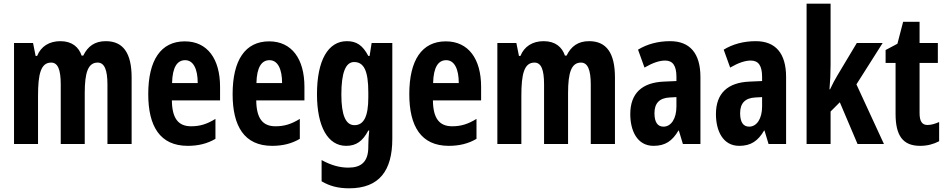

<svg xmlns="http://www.w3.org/2000/svg" viewBox="-20 -780 5123 1040"><path d="M553 -557C494 -557 456 -530 431 -479H422C407 -524 371 -557 307 -557C247 -557 202 -529 181 -477H173L159 -547H56V0H186V-261C186 -379 201 -441 257 -441C293 -441 309 -404 309 -323V0H439V-276C439 -387 457 -441 509 -441C545 -441 562 -403 562 -322V0H693V-360C693 -493 647 -557 553 -557Z M981 -556C851 -556 783 -454 783 -270C783 -97 846 10 997 10C1054 10 1103 -2 1147 -28V-136C1100 -107 1062 -96 1015 -96C945 -96 912 -140 911 -236H1172V-310C1172 -460 1104 -556 981 -556ZM983 -454C1027 -454 1051 -407 1051 -330H912C914 -418 941 -454 983 -454Z M1438 -556C1308 -556 1240 -454 1240 -270C1240 -97 1303 10 1454 10C1511 10 1560 -2 1604 -28V-136C1557 -107 1519 -96 1472 -96C1402 -96 1369 -140 1368 -236H1629V-310C1629 -460 1561 -556 1438 -556ZM1440 -454C1484 -454 1508 -407 1508 -330H1369C1371 -418 1398 -454 1440 -454Z M1859 -557C1757 -557 1697 -453 1697 -270C1697 -94 1756 10 1855 10C1910 10 1945 -16 1975 -73H1980C1977 -48 1975 -15 1975 7V16C1975 98 1935 128 1867 128C1821 128 1775 116 1722 87V202C1766 228 1812 240 1871 240C2035 240 2105 144 2105 -28V-547H1993L1982 -477H1975C1944 -536 1910 -557 1859 -557ZM1898 -444C1952 -444 1975 -395 1975 -279V-252C1975 -150 1951 -102 1900 -102C1853 -102 1829 -155 1829 -268C1829 -386 1852 -444 1898 -444Z M2395 -556C2265 -556 2197 -454 2197 -270C2197 -97 2260 10 2411 10C2468 10 2517 -2 2561 -28V-136C2514 -107 2476 -96 2429 -96C2359 -96 2326 -140 2325 -236H2586V-310C2586 -460 2518 -556 2395 -556ZM2397 -454C2441 -454 2465 -407 2465 -330H2326C2328 -418 2355 -454 2397 -454Z M3171 -557C3112 -557 3074 -530 3049 -479H3040C3025 -524 2989 -557 2925 -557C2865 -557 2820 -529 2799 -477H2791L2777 -547H2674V0H2804V-261C2804 -379 2819 -441 2875 -441C2911 -441 2927 -404 2927 -323V0H3057V-276C3057 -387 3075 -441 3127 -441C3163 -441 3180 -403 3180 -322V0H3311V-360C3311 -493 3265 -557 3171 -557Z M3610 -557C3544 -557 3485 -541 3436 -511L3471 -414C3516 -440 3552 -452 3583 -452C3625 -452 3644 -423 3644 -364V-341L3576 -338C3458 -333 3394 -275 3394 -162C3394 -74 3430 10 3520 10C3584 10 3622 -17 3655 -73H3657L3679 0H3774V-363C3774 -491 3717 -557 3610 -557ZM3607 -252 3644 -254V-203C3644 -137 3615 -94 3574 -94C3542 -94 3525 -118 3525 -167C3525 -221 3552 -249 3607 -252Z M4074 -557C4008 -557 3949 -541 3900 -511L3935 -414C3980 -440 4016 -452 4047 -452C4089 -452 4108 -423 4108 -364V-341L4040 -338C3922 -333 3858 -275 3858 -162C3858 -74 3894 10 3984 10C4048 10 4086 -17 4119 -73H4121L4143 0H4238V-363C4238 -491 4181 -557 4074 -557ZM4071 -252 4108 -254V-203C4108 -137 4079 -94 4038 -94C4006 -94 3989 -118 3989 -167C3989 -221 4016 -249 4071 -252Z M4479 -429V-760H4349V0H4479V-176L4529 -226L4625 0H4768L4619 -323L4761 -547H4621L4515 -370C4503 -350 4489 -324 4476 -296H4473C4477 -339 4479 -383 4479 -429Z M5004 -103C4973 -103 4961 -125 4961 -168V-439H5060V-547H4961V-662H4872L4841 -543L4777 -509V-439H4831V-163C4831 -46 4870 10 4964 10C5003 10 5036 1 5067 -15V-119C5044 -109 5023 -103 5004 -103Z"/></svg>

Font: Noto Sans Thai Looped ExtraCondensed
Style: Bold
Weight: 700
Width: 2
Designer: Sasikarn Vongin, Ben Mitchell
Foundry: The Fontpad Ltd
Version: Version 1.001